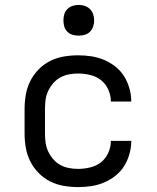

<svg xmlns="http://www.w3.org/2000/svg" viewBox="-20 -753 640 781"><path d="M298 8Q268 8 239 3Q210 -2 184 -15Q158 -28 137 -49.5Q116 -71 103 -97Q90 -123 85 -152Q80 -181 80 -210V-310Q80 -339 85 -368Q90 -397 103 -423Q116 -449 137 -470.5Q158 -492 184 -505Q210 -518 239 -523Q268 -528 298 -528Q325 -528 351.5 -524Q378 -520 403 -509.5Q428 -499 449.5 -482Q471 -465 485 -442.5Q499 -420 506.5 -393.5Q514 -367 514 -340Q514 -340 514 -340Q514 -340 514 -340H431Q431 -340 431 -340Q431 -340 431 -340Q431 -365 420.5 -388.5Q410 -412 391 -427Q372 -442 347 -448Q322 -454 298 -454Q279 -454 260.5 -450.5Q242 -447 225.5 -438Q209 -429 196.5 -414.5Q184 -400 176 -383Q168 -366 165.5 -347.5Q163 -329 163 -310V-210Q163 -191 165.5 -172.5Q168 -154 176 -137Q184 -120 196.5 -105.5Q209 -91 225.5 -82Q242 -73 260.5 -69.5Q279 -66 298 -66Q322 -66 347 -72Q372 -78 391 -93Q410 -108 420.5 -131.5Q431 -155 431 -180Q431 -180 431 -180Q431 -180 431 -180H514Q514 -180 514 -180Q514 -180 514 -180Q514 -153 506.5 -126.5Q499 -100 485 -77.5Q471 -55 449.5 -38Q428 -21 403 -10.5Q378 0 351.5 4Q325 8 298 8ZM300 -608Q287 -608 275 -611.5Q263 -615 254 -624Q245 -633 241.5 -645Q238 -657 238 -670Q238 -683 241.5 -695Q245 -707 254 -716Q263 -725 275 -729Q287 -733 300 -733Q313 -733 325 -729Q337 -725 346 -716Q355 -707 359 -695Q363 -683 363 -670Q363 -657 359 -645Q355 -633 346 -624Q337 -615 325 -611.5Q313 -608 300 -608Z"/></svg>

Font: Iosevka Meiseki Sans
Style: Regular
Weight: 400
Monospace: yes
Designer: Belleve Invis
Foundry: Belleve Invis
Version: Version 11.2.6; ttfautohint (v1.8.4)